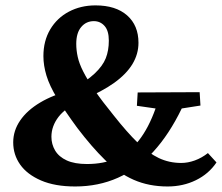

<svg xmlns="http://www.w3.org/2000/svg" viewBox="-20 -672 811 702"><path d="M254.9 9.8Q180.7 9.8 129.9 -12.2Q79.1 -34.2 53.7 -70.3Q28.3 -106.4 28.3 -151.4Q28.3 -194.3 53.7 -231.4Q79.1 -268.6 126.5 -296.9Q173.8 -325.2 239.3 -341.8Q295.9 -375 325.7 -402.8Q355.5 -430.7 366.7 -459Q377.9 -487.3 377.9 -523.4Q377.9 -559.6 362.3 -577.1Q346.7 -594.7 323.2 -594.7Q294.9 -594.7 276.9 -573.2Q258.8 -551.8 258.8 -511.7Q258.8 -488.3 264.2 -463.9Q269.5 -439.5 284.7 -409.7Q299.8 -379.9 326.7 -340.8Q353.5 -301.8 396.5 -249Q444.3 -188.5 483.4 -150.4Q522.5 -112.3 560.5 -94.2Q598.6 -76.2 642.6 -76.2Q667 -76.2 692.4 -85.4Q717.8 -94.7 740.2 -112.3L771.5 -78.1Q743.2 -36.1 696.3 -13.2Q649.4 9.8 592.8 9.8Q524.4 9.8 468.8 -14.6Q413.1 -39.1 364.3 -86.9Q315.4 -134.8 262.7 -204.1Q216.8 -266.6 189 -312.5Q161.1 -358.4 149.9 -395.5Q138.7 -432.6 138.7 -466.8Q138.7 -522.5 163.6 -564.5Q188.5 -606.4 231.9 -629.4Q275.4 -652.3 329.1 -652.3Q403.3 -652.3 444.8 -615.7Q486.3 -579.1 486.3 -515.6Q486.3 -474.6 464.4 -438Q442.4 -401.4 397.5 -369.1Q352.5 -336.9 284.2 -308.6Q220.7 -279.3 194.3 -245.1Q168 -210.9 168 -171.9Q168 -144.5 181.6 -121.6Q195.3 -98.6 224.1 -85.4Q252.9 -72.3 297.9 -72.3Q358.4 -72.3 405.3 -92.8Q452.1 -113.3 487.8 -158.7Q523.4 -204.1 548.8 -275.4L480.5 -285.2L483.4 -334L710 -335L712.9 -286.1L644.5 -275.4Q598.6 -180.7 540.5 -117.2Q482.4 -53.7 411.1 -22Q339.8 9.8 254.9 9.8Z"/></svg>

Font: Crimson Pro
Style: Bold
Weight: 700
Designer: Jacques Le Bailly
Foundry: Baron von Fonthausen
Version: Version 1.003